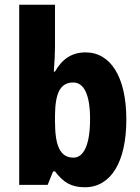

<svg xmlns="http://www.w3.org/2000/svg" viewBox="-20 -780 589 810"><path d="M212 -581V-760H61V0H181L204 -57H212C247 -11 280 10 338 10C447 10 513 -95 513 -276C513 -456 446 -559 341 -559C283 -559 242 -531 212 -478H207C210 -516 212 -554 212 -581ZM289 -432C334 -432 360 -381 360 -278C360 -169 333 -115 290 -115C234 -115 212 -164 212 -268V-294C213 -385 233 -432 289 -432Z"/></svg>

Font: Noto Sans Sinhala UI Condensed ExtraBold
Style: Regular
Weight: 800
Width: 3
Designer: Jelle Bosma - Monotype Design Team
Foundry: Monotype Imaging Inc.
Version: Version 2.006